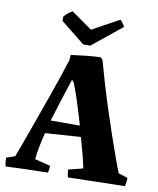

<svg xmlns="http://www.w3.org/2000/svg" viewBox="-95 -949 850 1030"><g transform="rotate(10 330.5 -434.0)"><path d="M7 7Q4 -2 2.5 -15Q1 -28 1 -40L48 -56Q55 -74 69 -112Q83 -150 101 -200.5Q119 -251 139.5 -308Q160 -365 180 -421.5Q200 -478 216.5 -527.5Q233 -577 244 -612L247 -643Q283 -648 328.5 -653Q374 -658 408 -658L419 -647Q434 -592 454 -524.5Q474 -457 497 -386.5Q520 -316 542 -251.5Q564 -187 582 -137.5Q600 -88 611 -62L661 -46Q661 -19 655 0Q565 1 484 3.5Q403 6 346 7Q344 -2 342 -13Q340 -24 340 -35L419 -55Q413 -85 402 -128Q391 -171 377 -219L184 -206Q174 -167 166.5 -129.5Q159 -92 156 -59L241 -38Q241 -16 236 0Q167 1 108.5 3Q50 5 7 7ZM202 -278H361Q343 -340 324 -399.5Q305 -459 288 -501L277 -513Q262 -467 241.5 -404Q221 -341 202 -278ZM303 -710 172 -815V-839Q181 -850 193.5 -860Q206 -870 217 -875L330 -795L476 -875Q483 -872 491.5 -859Q500 -846 502 -840L341 -710Z"/></g></svg>

Font: Labrada
Style: Bold
Weight: 700
Designer: Mercedes Jáuregui
Foundry: Omnibus-Type Team
Version: Version 1.000; ttfautohint (v1.8.4.7-5d5b)